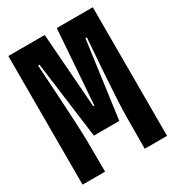

<svg xmlns="http://www.w3.org/2000/svg" viewBox="-172 -818 845 923"><g transform="rotate(-30 250.0 -357.0)"><path d="M15 0H140L139 -171C138 -278 117 -575 116 -603H124L180 -177H321L379 -603H387C385 -577 361 -276 361 -175L360 0H484V-714H284L254 -301H248L217 -714H15Z"/></g></svg>

Font: Noto Sans Mono ExtraCondensed ExtraBold
Style: Regular
Weight: 800
Width: 2
Designer: Monotype Design Team
Foundry: Monotype Imaging Inc.
Version: Version 2.014